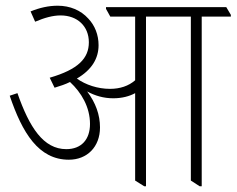

<svg xmlns="http://www.w3.org/2000/svg" viewBox="-20 -647 828 672"><path d="M221 -88C285 -88 330 -133 330 -201C330 -245 315 -287 285 -327C312 -312 343 -303 376 -303C407 -303 433 -310 453 -321V-15L485 5H491V-589H648V-15L679 5H686V-589H788V-595L772 -622H351V-616L366 -589H453V-366C430 -346 400 -336 365 -336C322 -336 280 -350 249 -372C302 -403 325 -443 325 -489C325 -525 312 -558 289 -582C263 -611 225 -627 182 -627C150 -627 119 -620 87 -607L103 -571C136 -585 165 -593 192 -593C251 -593 291 -555 291 -499C291 -443 254 -404 154 -375L171 -340C191 -346 209 -352 225 -360C265 -323 295 -272 295 -213C295 -159 265 -125 212 -125C132 -125 83 -201 41 -321L14 -312C58 -182 115 -88 221 -88Z"/></svg>

Font: Noto Serif Devanagari Condensed ExtraLight
Style: Regular
Weight: 200
Width: 3
Designer: Universal Thirst, Indian Type Foundry and the Monotype Design Team
Foundry: Monotype Imaging Inc.
Version: Version 2.004